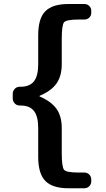

<svg xmlns="http://www.w3.org/2000/svg" viewBox="-20 -790 540 979"><path d="M410.2 -769.5Q424.8 -769.5 435.1 -759.8Q445.3 -750 445.3 -735.4V-724.6Q445.3 -710 435.1 -700.2Q424.8 -690.4 410.2 -690.4H381.8Q318.4 -690.4 306.6 -676.3Q294.9 -662.1 294.9 -589.8V-462.9Q294.9 -402.3 268.1 -364.3Q241.2 -326.2 182.6 -301.8Q181.6 -301.8 181.6 -299.8Q181.6 -297.9 182.6 -297.9Q240.2 -273.4 267.6 -235.8Q294.9 -198.2 294.9 -136.7V-9.8Q294.9 62.5 307.1 76.2Q319.3 89.8 381.8 89.8H410.2Q424.8 89.8 435.1 100.1Q445.3 110.4 445.3 125V134.8Q445.3 149.4 435.1 159.7Q424.8 169.9 410.2 169.9H328.1Q248 169.9 211.4 132.8Q174.8 95.7 174.8 9.8V-136.7Q174.8 -197.3 152.8 -224.6Q130.9 -252 85 -252H80.1Q65.4 -252 55.2 -262.7Q44.9 -273.4 44.9 -288.1V-311.5Q44.9 -326.2 55.2 -336.9Q65.4 -347.7 80.1 -347.7H85Q130.9 -347.7 152.8 -375Q174.8 -402.3 174.8 -462.9V-610.4Q174.8 -696.3 211.4 -732.9Q248 -769.5 328.1 -769.5Z"/></svg>

Font: Rounded-L Mgen+ 1mn bold
Style: Bold
Weight: 700
Designer: [Source Han Sans]
Ryoko NISHIZUKA  (kana & ideographs); Paul D. Hunt (Latin, Greek & Cyrillic); Wenlong ZHANG  (bopomofo
Version: Version 1.059.20150602